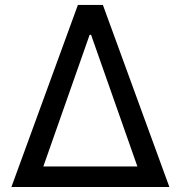

<svg xmlns="http://www.w3.org/2000/svg" viewBox="-20 -747 722 767"><path d="M25.6 0H656.6L391 -727.3H291.2ZM153.1 -82 338.1 -608H343.8L528.8 -82Z"/></svg>

Font: Margiela Sans Text
Style: Regular
Weight: 400
Designer: Stefan Endress, Andreas Faust
Version: Version 1.100;FEAKit 1.0